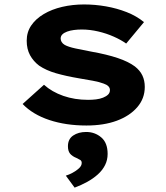

<svg xmlns="http://www.w3.org/2000/svg" viewBox="-20 -562 758 875"><path d="M373.8 10Q280.3 10 204.9 -15Q129.5 -40 83 -88.1L180.5 -175.7Q216.4 -143.3 268.4 -125.1Q320.4 -107 381.3 -107Q399.7 -107 417.7 -109.1Q435.6 -111.3 449.8 -117Q464 -122.7 472.5 -130.9Q481 -139.1 481 -151.8Q481 -171.3 452.3 -181.1Q433.2 -188.5 403.3 -194Q373.5 -199.5 340.9 -204.9Q280.3 -215.2 235.2 -228.2Q190.1 -241.2 158.3 -262.9Q132.2 -282.6 116.9 -310.5Q101.7 -338.4 101.7 -376.5Q101.7 -415.6 122.3 -445.9Q142.9 -476.3 179.4 -497.9Q215.9 -519.6 263.4 -530.7Q310.9 -541.7 363.2 -541.7Q413.1 -541.7 462.9 -533Q512.6 -524.3 557.5 -506.7Q602.5 -489 636.2 -461.2L555 -363.5Q531.1 -380.6 498 -395.2Q465 -409.9 427.2 -418.7Q389.5 -427.5 352.6 -427.5Q333.8 -427.5 317 -425.3Q300.1 -423.2 285.9 -418Q271.8 -412.8 264.1 -405.1Q256.4 -397.4 256.4 -386.3Q256.4 -378.3 260.9 -370.7Q265.4 -363 275.1 -357.3Q291.6 -348.2 323.6 -341.3Q355.6 -334.4 398 -326.4Q467.1 -314.1 516 -297.7Q565 -281.3 594.7 -259.2Q618 -241 628.9 -218Q639.8 -195 639.8 -165.8Q639.8 -113.2 605.5 -73.4Q571.2 -33.6 512.1 -11.8Q453 10 373.8 10ZM320.1 293.1 280 238.5Q294 234.3 310.6 225.5Q327.2 216.7 339.8 205.2Q352.4 193.6 352.4 180.7Q352.4 171.2 345.7 167Q339.1 162.9 327.8 157.6Q309 150 299.3 138.2Q289.6 126.4 289.6 104.5Q289.6 71.7 313.5 55.6Q337.5 39.4 372.9 39.4Q412.3 39.4 441.4 64.1Q470.5 88.7 470.5 139.4Q470.5 167 458.8 190.4Q447 213.9 425.8 232.9Q404.6 251.9 377.4 266.9Q350.1 281.9 320.1 293.1Z"/></svg>

Font: Lexend Mega
Style: Regular
Weight: 400
Designer: Bonnie Shaver-Troup, Thomas Jockin
Foundry: Lexend
Version: Version 1.007